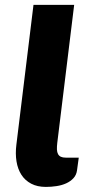

<svg xmlns="http://www.w3.org/2000/svg" viewBox="-20 -748 376 774"><path d="M115 -728.5H279L211 -173Q209 -157 209.5 -145.5Q210 -134 214 -126.8Q218 -119.5 225.5 -116Q233 -112.5 245.5 -112.5H297.5L290.5 -61.5Q288 -42.5 276.2 -29.8Q264.5 -17 247 -9Q229.5 -1 208 2.2Q186.5 5.5 165 5.5Q130.5 5.5 105.8 -7.5Q81 -20.5 66.2 -43.5Q51.5 -66.5 46.5 -97.5Q41.5 -128.5 46 -164.5Z"/></svg>

Font: Lato Black
Style: Italic
Weight: 900
Italic angle: -7°
Designer: Lukasz Dziedzic
Foundry: tyPoland Lukasz Dziedzic
Version: Version 2.007; 2014-02-27